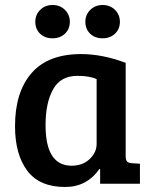

<svg xmlns="http://www.w3.org/2000/svg" viewBox="-20 -734 607 767"><path d="M482 -483V-111Q482 -95 487.5 -89Q493 -83 507 -82L539 -80V0H380V-58L377 -59Q327 13 240 13Q138 13 89 -52Q40 -117 40 -230Q40 -366 106 -442Q172 -518 304 -518Q389 -518 482 -483ZM366 -159V-418Q338 -431 289 -431Q222 -431 192 -377Q162 -323 162 -234Q162 -72 266 -72Q310 -72 338 -98.5Q366 -125 366 -159ZM321 -647Q321 -675 340.5 -694.5Q360 -714 390 -714Q420 -714 439.5 -694.5Q459 -675 459 -647Q459 -618 439.5 -599.5Q420 -581 390 -581Q359 -581 340 -599.5Q321 -618 321 -647ZM121 -647Q121 -675 140.5 -694.5Q160 -714 190 -714Q220 -714 239.5 -694.5Q259 -675 259 -647Q259 -618 239.5 -599.5Q220 -581 190 -581Q159 -581 140 -599.5Q121 -618 121 -647Z"/></svg>

Font: Bree Serif
Style: Regular
Weight: 400
Designer: Veronika Burian, Jos Scaglione
Foundry: TypeTogether
Version: Version 1.001